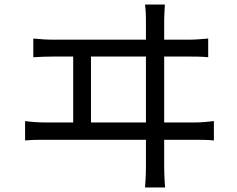

<svg xmlns="http://www.w3.org/2000/svg" viewBox="-20 -788 1040 842"><path d="M379 -251V-540H620V-251ZM700 -251V-540H810C830 -540 866 -540 893 -537V-619C867 -617 841 -614 810 -614H700V-698C700 -710 701 -736 703 -768H616C620 -735 620 -712 620 -698V-614H215C186 -614 155 -616 126 -619V-537C157 -539 187 -540 215 -540H301V-251H178C150 -251 120 -253 90 -257V-172C121 -175 151 -175 178 -175H620V-59C620 -49 620 -15 616 34H704C700 -15 700 -51 700 -61V-175H835C855 -175 891 -175 918 -172V-257C892 -254 865 -251 835 -251Z"/></svg>

Font: Noto Sans T Chinese Regular
Style: Regular
Weight: 400
Designer: Ryoko NISHIZUKA (kana & ideographs); Paul D. Hunt (Latin, Greek & Cyrillic); Wenlong ZHANG (bopomofo); Sandoll Communica
Foundry: Adobe Systems Incorporated
Version: Version 1.000;PS 1;hotconv 1.0.78;makeotf.lib2.5.61930